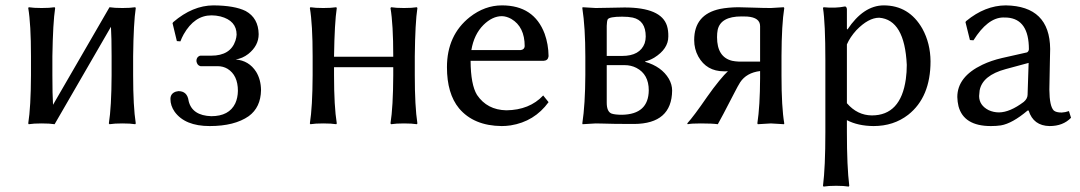

<svg xmlns="http://www.w3.org/2000/svg" viewBox="-20 -459 4016 714"><path d="M95.2 -250Q95.2 -369.1 85 -429.2L86.9 -432.1Q105 -429.2 134.8 -429.2Q164.6 -429.2 183.1 -432.1L185.1 -429.2Q176.8 -375 174.8 -250V-179.2Q174.8 -107.4 177.2 -69.3L387.2 -432.1Q405.3 -429.2 435.1 -429.2Q464.8 -429.2 482.9 -432.1L484.9 -429.2Q476.6 -375 475.1 -250V-179.2Q475.1 -63 484.9 0L482.9 2.9Q464.8 0 435.1 0Q405.3 0 387.2 2.9L384.8 0Q394.5 -61 395 -179.2V-250Q395 -320.3 392.6 -359.4L183.1 2.9Q165 0 134.8 0Q105 0 86.9 2.9L85 0Q94.7 -61 95.2 -179.2Z M766.6 -401.9Q703.1 -401.9 663.1 -331.5Q655.8 -318.4 650.9 -305.2L637.7 -306.2L621.6 -373L624.5 -377Q696.3 -438.5 773.4 -439Q852.5 -438.5 893.6 -418Q940.9 -392.1 941.9 -332Q941.9 -289.1 903.3 -258.3Q881.8 -241.7 856.4 -237.8Q905.8 -233.9 932.6 -191.9Q950.2 -163.1 950.7 -124Q949.7 -59.6 904.8 -26.9Q852.1 9.8 759.8 9.8Q668 9.8 629.4 -43.5Q613.8 -65.9 613.8 -90.8Q613.8 -111.3 633.8 -118.2Q639.2 -119.6 643.6 -120.1Q675.8 -120.1 681.2 -85.4Q681.6 -83.5 681.6 -83Q694.8 -29.3 765.6 -26.9Q832 -26.9 855 -74.7Q864.3 -95.2 864.7 -121.1Q864.7 -179.2 826.2 -203.1Q809.6 -212.9 789.6 -212.9H725.6Q712.9 -215.8 710.4 -231.9Q710.4 -246.6 722.7 -251.5Q724.6 -252 725.6 -252H765.6Q836.9 -252 855.5 -307.6Q859.4 -319.8 859.9 -330.1Q859.9 -382.3 799.8 -397.9Q783.2 -401.9 766.6 -401.9Z M1142.6 -250Q1142.6 -369.1 1132.3 -429.2L1134.3 -432.1Q1152.3 -429.2 1182.1 -429.2Q1211.9 -429.2 1230.5 -432.1L1232.4 -429.2Q1224.1 -375 1222.2 -250V-248H1442.4V-250Q1442.4 -369.1 1432.1 -429.2L1434.6 -432.1Q1452.6 -429.2 1482.4 -429.2Q1512.2 -429.2 1530.3 -432.1L1532.2 -429.2Q1523.9 -375 1522.5 -250V-179.2Q1522.5 -63 1532.2 0L1530.3 2.9Q1512.2 0 1482.4 0Q1452.6 0 1434.6 2.9L1432.1 0Q1441.9 -61 1442.4 -179.2V-209H1222.2V-179.2Q1222.2 -63 1232.4 0L1230.5 2.9Q1212.4 0 1182.1 0Q1152.3 0 1134.3 2.9L1132.3 0Q1142.1 -61 1142.6 -179.2Z M1732.9 -272.9H1917Q1930.2 -274.9 1931.2 -287.1Q1931.2 -359.4 1881.3 -388.7Q1863.8 -398.4 1846.7 -398.9Q1811 -398.9 1777.8 -366.2Q1742.7 -331.1 1732.9 -272.9ZM2000 -104 2020 -79.1Q1967.3 -6.8 1878.9 7.3Q1861.8 9.8 1845.7 9.8Q1741.7 8.8 1687 -56.2Q1642.1 -110.8 1642.1 -209Q1642.1 -328.1 1727.1 -395.5Q1782.7 -439 1846.7 -439Q1965.8 -439 2005.4 -333.5Q2019.5 -294.4 2020 -250Q2018.1 -233.9 2002 -232.9H1730Q1730.5 -144 1753.9 -106Q1791.5 -50.3 1862.8 -48.8Q1949.2 -49.8 2000 -104Z M2236.3 -251H2293.5Q2359.9 -251 2377.4 -298.3Q2381.3 -310.5 2381.3 -323.2Q2381.3 -382.8 2333 -393.6Q2316.9 -397 2293.5 -397Q2245.6 -397 2239.7 -386.7Q2236.8 -379.9 2236.3 -362.8ZM2236.3 -216.8V-77.1Q2236.3 -43.5 2254.4 -36.6Q2267.1 -32.2 2293.5 -32.2Q2391.6 -34.2 2392.6 -123Q2392.6 -182.6 2346.7 -206.5Q2326.7 -216.8 2302.7 -216.8ZM2195.3 0 2146.5 2.9 2145.5 0Q2156.2 -70.3 2156.7 -180.2V-249Q2156.7 -356.4 2145.5 -429.2L2146.5 -432.1Q2148.4 -432.1 2195.3 -429.2Q2216.8 -429.2 2251.5 -430.2Q2283.7 -431.2 2302.7 -431.2Q2439 -431.2 2460.4 -362.8Q2465.8 -345.2 2465.3 -323.2Q2465.3 -277.3 2413.1 -244.6Q2394 -233.4 2379.4 -231V-229Q2440.4 -211.4 2467.3 -166Q2479.5 -144.5 2479.5 -122.1Q2478 1 2338.4 2Q2257.3 2 2220.7 0.5Q2205.6 0 2195.3 0Z M2806.6 -230V-361.8Q2806.6 -394 2758.3 -397.5Q2749 -397.9 2737.3 -397.9Q2660.2 -397.9 2648.9 -348.1Q2646.5 -335.9 2646.5 -320.8Q2646.5 -246.6 2702.6 -232.9Q2714.4 -230.5 2726.6 -230ZM2687 -194.3Q2684.6 -194.3 2680.2 -193.8Q2674.8 -193.8 2672.4 -193.8Q2607.4 -193.8 2576.7 -249Q2561.5 -276.9 2561.5 -310.1Q2561.5 -405.3 2657.7 -425.8Q2687.5 -431.6 2724.6 -432.1Q2742.2 -432.1 2777.8 -430.7Q2821.3 -429.2 2846.7 -429.2L2894.5 -432.1L2896.5 -429.2Q2886.7 -368.2 2886.2 -251V-178.2Q2886.2 -60.1 2896.5 0L2895.5 2.9Q2893.6 2.9 2846.7 0L2798.3 2.9L2796.4 0Q2806.2 -64.5 2806.6 -168.9V-194.8Q2755.9 -188.5 2732.4 -152.8Q2724.6 -140.6 2710.4 -112.8Q2661.1 -17.1 2649.4 2.9Q2628.4 0 2586.4 0Q2550.3 0 2537.6 2.9L2535.6 0Q2560.1 -26.9 2609.4 -98.6Q2632.3 -131.3 2654.3 -158.2Q2674.8 -183.1 2687 -194.3Z M3129.4 -293.9V-75.2Q3168 -30.3 3222.2 -29.8Q3329.6 -29.8 3348.6 -165Q3352.1 -190.4 3352.1 -217.8Q3344.2 -385.7 3249.5 -393.1Q3209.5 -393.1 3164.6 -346.7Q3141.1 -320.8 3129.4 -293.9ZM3129.4 -352.1 3131.3 -349.1Q3190.9 -438.5 3266.1 -439Q3360.8 -439 3410.2 -352.1Q3439.9 -297.9 3440.4 -231Q3440.4 -97.7 3357.4 -32.2Q3303.2 9.8 3228.5 9.8Q3170.4 9.3 3129.4 -12.2V32.2Q3129.4 161.1 3138.2 231.9L3136.2 234.9Q3118.2 231.9 3089.4 231.9Q3060.5 231.9 3042.5 234.9L3040.5 231.9Q3049.3 163.6 3049.3 32.2V-234.9Q3049.3 -373 3040.5 -429.2L3042.5 -432.1Q3086.4 -427.7 3123 -435.1Q3128.9 -433.1 3129.4 -424.8Z M3805.2 -225.1 3720.2 -202.1Q3633.3 -178.7 3623 -122.6Q3621.6 -112.3 3621.1 -102.1Q3621.1 -67.4 3656.7 -49.3Q3674.8 -41 3695.3 -41Q3735.8 -41.5 3787.1 -80.1Q3800.8 -91.8 3801.3 -106ZM3805.2 -47.9H3801.3Q3744.6 0 3702.1 7.3Q3685.5 9.8 3665 9.8Q3564 9.8 3544.4 -64Q3540.5 -80.1 3540 -98.1Q3540 -173.8 3633.3 -218.3Q3666 -233.9 3706.1 -243.2L3799.3 -264.2Q3805.7 -268.1 3806.2 -275.9Q3806.2 -387.2 3726.1 -393.6Q3718.8 -394 3710 -394Q3652.3 -392.6 3600.1 -309.1L3586.9 -310.1L3570.3 -377L3573.2 -380.9Q3643.1 -438.5 3720.2 -439Q3883.8 -436.5 3885.3 -276.9Q3885.3 -272.5 3884.3 -231Q3882.3 -144.5 3882.3 -126Q3882.8 -63.5 3898.9 -47.9Q3907.7 -40.5 3928.2 -40.5Q3940.9 -41 3955.1 -45.9L3962.9 -21Q3933.1 9.8 3883.3 9.8Q3822.8 8.8 3805.2 -47.9Z"/></svg>

Font: Linux Biolinum O
Style: Regular
Weight: 400
Designer: Philipp H. Poll
Foundry: Philipp H. Poll
Version: Version 1.0.4